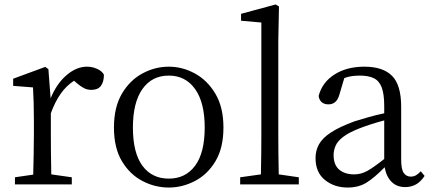

<svg xmlns="http://www.w3.org/2000/svg" viewBox="-20 -827 1935 861"><path d="M197 -517 207 -386Q234 -452 278.5 -490Q323 -528 370 -528Q394 -528 416 -518Q438 -508 446 -492Q446 -460 432.5 -442Q419 -424 390 -424Q371 -424 356 -432Q341 -440 326 -453L312 -465Q277 -442 252 -406.5Q227 -371 208 -319V-228Q208 -190 208.5 -138.5Q209 -87 210 -45L302 -32V0H47V-32L129 -44Q130 -86 131 -138Q132 -190 132 -228V-283Q132 -331 131 -365.5Q130 -400 128 -435L39 -442V-474L183 -527Z M737 14Q675 14 618.5 -15.5Q562 -45 526.5 -104.5Q491 -164 491 -255Q491 -346 526.5 -406.5Q562 -467 618.5 -497.5Q675 -528 737 -528Q798 -528 854 -497.5Q910 -467 946 -406.5Q982 -346 982 -255Q982 -164 946.5 -104.5Q911 -45 854.5 -15.5Q798 14 737 14ZM737 -26Q812 -26 855 -84Q898 -142 898 -255Q898 -367 855 -427.5Q812 -488 737 -488Q661 -488 618.5 -427.5Q576 -367 576 -255Q576 -142 618.5 -84Q661 -26 737 -26Z M1230 -45 1320 -32V0H1057V-32L1150 -45Q1151 -89 1151.5 -136.5Q1152 -184 1152 -228V-726L1061 -734V-765L1216 -807L1231 -798L1228 -644V-228Q1228 -184 1228.5 -136.5Q1229 -89 1230 -45Z M1703 -114V-287Q1672 -279 1641.5 -269Q1611 -259 1591 -251Q1543 -232 1518 -212.5Q1493 -193 1484.5 -172.5Q1476 -152 1476 -132Q1476 -87 1501.5 -66Q1527 -45 1568 -45Q1599 -45 1627 -60.5Q1655 -76 1703 -114ZM1867 -59 1884 -38Q1866 -11 1844.5 0.5Q1823 12 1797 12Q1759 12 1735.5 -12Q1712 -36 1705 -77Q1659 -30 1623.5 -8Q1588 14 1539 14Q1479 14 1437 -20Q1395 -54 1395 -118Q1395 -152 1410.5 -180Q1426 -208 1464 -233Q1502 -258 1570 -283Q1599 -292 1634 -302Q1669 -312 1703 -319V-351Q1703 -406 1691.5 -435.5Q1680 -465 1656 -476.5Q1632 -488 1594 -488Q1578 -488 1560.5 -486Q1543 -484 1524 -477L1502 -403Q1490 -359 1453 -359Q1434 -359 1422.5 -369Q1411 -379 1409 -397Q1425 -458 1480 -493Q1535 -528 1614 -528Q1697 -528 1738 -487Q1779 -446 1779 -348V-111Q1779 -68 1790.5 -51.5Q1802 -35 1822 -35Q1835 -35 1845.5 -41Q1856 -47 1867 -59Z"/></svg>

Font: Shippori Mincho TTF
Style: Regular
Weight: 400
Version: Version 2.100